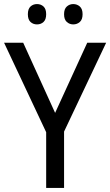

<svg xmlns="http://www.w3.org/2000/svg" viewBox="-20 -924 542 944"><path d="M251 -369 409 -714H502L295 -277V0H207V-274L0 -714H94ZM117 -854Q117 -880 130 -892Q143 -904 162 -904Q181 -904 194 -892Q207 -880 207 -854Q207 -828 194 -816Q181 -804 162 -804Q143 -804 130 -816Q117 -828 117 -854ZM295 -854Q295 -880 308.5 -892Q322 -904 340 -904Q359 -904 372.5 -892Q386 -880 386 -854Q386 -828 372.5 -816Q359 -804 340 -804Q322 -804 308.5 -816Q295 -828 295 -854Z"/></svg>

Font: Noto Sans Tamil SemiCondensed
Style: Regular
Weight: 400
Width: 4
Designer: Jelle Bosma - Monotype Design Team
Foundry: Monotype Imaging Inc.
Version: Version 2.004; ttfautohint (v1.8.4.7-5d5b)